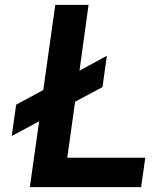

<svg xmlns="http://www.w3.org/2000/svg" viewBox="-20 -765 652 785"><path d="M102 0H557L574 -120H255L287 -349L399 -409L417 -537L305 -476L342 -745H206L157 -397L46 -337L28 -209L140 -269Z"/></svg>

Font: Mluvka Bold
Style: Italic
Weight: 700
Italic angle: -8°
Designer: Modified by Jiří Krblich, Original typeface by Gumpita Rahayu
Foundry: Gumpita Rahayu & Jiří Krblich
Version: Version 2.000;Glyphs 3.1.1 (3134)